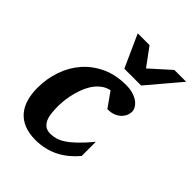

<svg xmlns="http://www.w3.org/2000/svg" viewBox="-209 -832 954 954"><g transform="rotate(45 267.5 -355.0)"><path d="M450.2 -425.8Q450.2 -417 445.8 -403.8Q441.4 -390.6 430.4 -378.4Q419.4 -366.2 400.9 -357.7Q382.3 -349.1 354 -349.1L298.8 -426.8Q270.5 -420.4 250 -403.3Q229.5 -386.2 215.3 -363.3Q201.2 -340.3 192.1 -314Q183.1 -287.6 178.2 -263.2Q173.3 -238.8 171.6 -219Q169.9 -199.2 169.9 -189Q169.9 -166 171.9 -143.3Q173.8 -120.6 180.9 -102.5Q188 -84.5 201.9 -73.2Q215.8 -62 240.2 -62Q258.8 -62 277.8 -67.4Q296.9 -72.8 319.1 -87.4Q341.3 -102.1 367.9 -127.7Q394.5 -153.3 428.2 -193.8V-94.2Q407.7 -69.8 384.3 -50.3Q360.8 -30.8 333.7 -16.8Q306.6 -2.9 275.6 4.6Q244.6 12.2 209 12.2Q163.1 12.2 129.9 -1.5Q96.7 -15.1 75.2 -40Q53.7 -64.9 43.5 -100.1Q33.2 -135.3 33.2 -178.2Q33.2 -243.2 53.5 -301.5Q73.7 -359.9 112.5 -404.1Q151.4 -448.2 207.3 -474.1Q263.2 -500 335 -500Q364.7 -500 386.5 -492.9Q408.2 -485.8 422.4 -474.9Q436.5 -463.9 443.4 -450.9Q450.2 -438 450.2 -425.8ZM389.6 -550.8H271.5L194.3 -722.2H277.3L346.7 -627.9L451.7 -722.2H534.7Z"/></g></svg>

Font: Charis SIL Am
Style: Bold Italic
Weight: 700
Italic angle: -11°
Foundry: SIL International
Version: Version 5.000